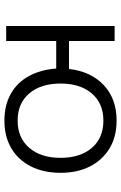

<svg xmlns="http://www.w3.org/2000/svg" viewBox="141 -682 549 871"><g transform="rotate(90 415.5 -246.5)"><path d="M527 8Q458 8 406.5 -20.5Q355 -49 325.5 -102.5Q296 -156 291 -227H166V0H98V-492H166V-285H293Q304 -384 366 -442.5Q428 -501 527 -501Q600 -501 653 -469Q706 -437 735 -380Q764 -323 764 -247Q764 -170 735 -112.5Q706 -55 653 -23.5Q600 8 527 8ZM527 -52Q605 -52 650.5 -104.5Q696 -157 696 -247Q696 -336 651 -388.5Q606 -441 527 -441Q449 -441 404 -388.5Q359 -336 359 -247Q359 -157 404 -104.5Q449 -52 527 -52Z"/></g></svg>

Font: Nunito Sans 8pt Light
Style: Regular
Weight: 300
Version: Version 3.101;gftools[0.9.27]